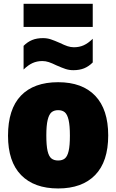

<svg xmlns="http://www.w3.org/2000/svg" viewBox="-20 -1000 624 1030"><path d="M23 -272Q23 -414.5 92.2 -486.8Q161.5 -559 292 -559Q421.5 -559 491 -486Q560.5 -413 560.5 -273.5Q560.5 -133 490.5 -61Q420.5 11 292 11Q163.5 11 93.2 -60.8Q23 -132.5 23 -272ZM355 -272Q355 -326.5 348 -356.5Q341 -386.5 327.5 -397.8Q314 -409 292 -409Q270 -409 256.5 -397.8Q243 -386.5 235.8 -357Q228.5 -327.5 228.5 -273.5Q228.5 -219.5 235.2 -190.2Q242 -161 255.8 -150Q269.5 -139 292 -139Q314.5 -139 328 -150Q341.5 -161 348.2 -189.8Q355 -218.5 355 -272ZM282.5 -649.5Q259 -661 241.8 -666.8Q224.5 -672.5 207.5 -672.5Q178.5 -672.5 154.8 -661.8Q131 -651 106.5 -627V-754Q128 -775.5 152.8 -785.5Q177.5 -795.5 210.5 -795.5Q233 -795.5 252.5 -789Q272 -782.5 301.5 -769.5Q325 -758 342.2 -752.2Q359.5 -746.5 376.5 -746.5Q405.5 -746.5 429.2 -757.2Q453 -768 477.5 -792V-665Q456 -643.5 431.2 -633.5Q406.5 -623.5 373.5 -623.5Q351 -623.5 331.5 -630Q312 -636.5 282.5 -649.5ZM106.5 -855.5V-979.5H477.5V-855.5Z"/></svg>

Font: Encode Sans Semi Condensed Black
Style: Regular
Weight: 900
Width: 4
Designer: Multiple Designers
Foundry: Impallari Type
Version: Version 2.000